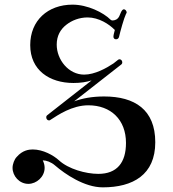

<svg xmlns="http://www.w3.org/2000/svg" viewBox="-20 -798 743 826"><path d="M648 -186C648 -326 560 -383 428 -383C376 -383 335 -375 299 -362L501 -520C505 -523 506 -526 506 -530C506 -537 501 -543 494 -543C492 -543 489 -542 487 -540L468 -525C438 -505 388 -477 342 -477C275 -477 224 -541 224 -606C224 -644 240 -672 266 -692C289 -710 321 -723 357 -723C405 -723 450 -694 474 -669C472 -659 468 -649 468 -640C468 -633 473 -629 479 -629C485 -629 490 -632 492 -639C498 -665 513 -719 522 -738C523 -740 525 -742 525 -744C525 -751 519 -758 513 -758C503 -758 497 -736 493 -728C486 -714 474 -710 464 -710C461 -710 458 -711 456 -713C425 -744 357 -778 292 -778C186 -778 110 -710 110 -604C110 -496 193 -441 296 -441C326 -441 352 -445 374 -452L184 -303C180 -300 179 -297 179 -293C179 -286 184 -280 191 -280C193 -280 196 -281 198 -283C229 -303 290 -345 360 -345C457 -345 522 -283 522 -183C522 -98 483 -50 403 -50C349 -50 274 -71 234 -108C210 -130 165 -155 121 -155C105 -155 77 -152 52 -123C42 -113 34 -92 34 -76C34 -41 63 -7 102 -7C137 -7 172 -37 172 -76C172 -87 169 -98 164 -108H165C179 -108 200 -101 217 -86C260 -49 343 8 422 8C552 8 648 -46 648 -186Z"/></svg>

Font: Ponomar Unicode
Style: Regular
Weight: 400
Version: 1.3